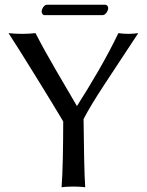

<svg xmlns="http://www.w3.org/2000/svg" viewBox="-20 -788 622 811"><path d="M333 -285C374 -365 443 -463 564 -648C551 -646 534 -645 522 -645C509 -645 492 -646 480 -648C430 -543 363 -431 305 -340C242 -449 184 -543 130 -648C113 -646 90 -645 73 -645C56 -645 33 -646 16 -648C56 -588 209 -340 247 -275C247 -177 245 -52 240 3C252 1 278 0 290 0C302 0 328 1 340 3C336 -45 334 -186 333 -285ZM413 -724C426 -724 437 -742 437 -754C437 -760 433 -768 423 -768H178C167 -768 156 -751 156 -739C156 -732 160 -724 169 -724Z"/></svg>

Font: Libertinus Sans
Style: Regular
Weight: 400
Designer: Philipp H. Poll, Khaled Hosny
Foundry: Caleb Maclennan
Version: Version 7.050;RELEASE